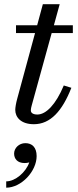

<svg xmlns="http://www.w3.org/2000/svg" viewBox="-20 -580 371 912"><path d="M319 -163 283 -174C245 -83 198.5 -36 157.5 -36C137 -36 126.5 -44 126.5 -55C126.5 -64 129 -73.5 131 -80.5L225.5 -423H326V-460H236L263.5 -560H183.5L156.5 -460H56V-423H146.5L61.5 -110C56 -90 52.5 -68.5 52.5 -58C52.5 -23.5 79 10 141 10C219.5 10 276 -53 319 -163ZM47 149.5C47 174 62.5 194.5 97 194.5C104 194.5 111.5 193.5 119 191.5C103 238 53 281.5 9.5 281.5V311.5C81.5 311.5 154 233.5 154 161.5C154 119.5 132 100 100.5 100C70 100 47 123.5 47 149.5Z"/></svg>

Font: Bodoni* 06pt
Style: Italic
Weight: 400
Italic angle: -13°
Version: Version 2.3